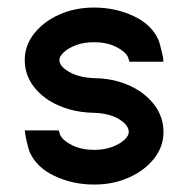

<svg xmlns="http://www.w3.org/2000/svg" viewBox="-20 -494 509 519"><path d="M359.9 -246.1Q421.9 -201.7 421.9 -136.7Q421.9 -97.7 396.5 -65.4Q371.1 -33.2 328.6 -14.2Q286.1 4.9 234.4 4.9Q176.3 4.9 126.5 -18.8Q76.7 -42.5 59.1 -85.9Q57.6 -90.3 55.4 -98.6Q53.2 -106.9 51.3 -115.7Q49.3 -124.5 48.3 -130.9Q47.9 -132.8 47.4 -139.2Q47.4 -140.1 46.9 -140.6V-141.6H138.7L143.1 -128.4Q150.9 -113.3 175.8 -101.1Q200.7 -88.9 234.4 -88.9Q261.7 -88.9 282.7 -96.7Q303.7 -104.5 315.9 -115.7Q328.1 -127 328.1 -136.7Q328.1 -155.8 302.2 -171.6Q276.4 -187.5 235.4 -189Q165 -189.9 111.3 -223.1Q46.9 -266.6 46.9 -332Q46.9 -371.1 72.3 -403.3Q97.7 -435.5 140.1 -454.6Q182.6 -473.6 234.4 -473.6Q292.5 -473.6 342.3 -450Q392.1 -426.3 409.7 -382.8Q411.1 -378.4 413.3 -370.1Q415.5 -361.8 417.5 -353Q419.4 -344.2 420.9 -338.4Q420.9 -335.9 421.4 -329.6Q421.4 -328.6 421.9 -328.1V-327.1H330.1L325.7 -340.3Q317.9 -355.5 293 -367.7Q268.1 -379.9 234.4 -379.9Q207 -379.9 186 -372.1Q165 -364.3 152.8 -353Q140.6 -341.8 140.6 -332Q140.6 -314.5 167.5 -299.3Q194.3 -284.2 235.8 -282.7Q306.6 -281.7 359.9 -246.1Z"/></svg>

Font: Lambda
Style: Regular
Weight: 400
Designer: GGBotNet
Version: 0.22